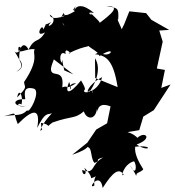

<svg xmlns="http://www.w3.org/2000/svg" viewBox="-20 -605 864 950"><path d="M298 -257C280 -333 293 -312 284 -294C271 -321 281 -356 305 -337C295 -379 343 -336 319 -340C411 -390 439 -363 413 -398C394 -375 470 -356 472 -327C554 -382 535 -323 488 -338C489 -399 507 -358 450 -337C502 -330 540 -314 562 -174L451 -219L450 -317C486 -262 447 -180 419 -146C454 -114 427 -103 440 -169C435 -68 390 -96 460 -64C405 -135 472 -108 426 -159C400 -130 413 -187 485 -223C466 -142 371 -134 402 -165C393 -166 413 -153 381 -207C319 -130 299 -143 322 -200C352 -121 296 -195 357 -193C296 -156 325 -186 288 -173C301 -273 231 -215 232 -265C238 -303 253 -301 262 -399L244 -313L343 -237ZM580 -456C591 -456 553 -512 565 -510C568 -567 563 -565 507 -575C580 -576 534 -537 460 -482C492 -489 464 -502 424 -546C456 -513 389 -552 445 -541C391 -586 358 -582 347 -551C358 -597 363 -584 342 -557C365 -534 354 -556 411 -585C359 -558 295 -507 296 -542C253 -466 221 -486 202 -460C291 -499 252 -491 290 -492C311 -463 285 -483 282 -523C345 -543 231 -491 226 -533C283 -497 190 -451 233 -496C183 -468 223 -507 194 -459C191 -499 147 -413 203 -445C167 -386 156 -426 121 -360C101 -400 73 -383 75 -312C78 -308 111 -273 61 -250C93 -273 98 -276 49 -356C66 -321 98 -382 72 -372C62 -326 110 -369 152 -361C137 -339 180 -319 99 -199C102 -169 119 -179 65 -123C74 -176 97 -126 86 -88C66 -102 57 -70 111 -81C38 -74 39 -118 105 -114C103 -137 91 -182 149 -166C182 -151 125 -40 114 -59C85 -29 63 -40 0 -30C71 -48 41 -56 68 9C143 -67 182 -72 164 28C205 -55 215 -35 237 -45C181 16 180 39 180 43C198 24 185 57 183 3C244 13 196 33 240 1C341 -34 348 -15 395 -54C406 -15 452 -7 460 -67C468 -32 454 -72 481 -83C506 -96 555 -61 528 -84L510 5L456 36L412 101L337 161C439 126 401 114 422 127C435 143 430 180 447 201C484 190 442 185 491 174C427 207 453 261 387 236C386 267 417 263 397 225C367 199 430 247 431 277C482 261 440 251 447 313C408 337 475 236 488 325C540 243 569 225 592 259C575 278 591 206 643 193C659 211 654 276 623 212C676 293 641 262 661 253C635 259 702 238 686 228C665 195 644 153 649 121C746 110 718 153 656 110C739 80 698 41 660 77C620 36 563 46 597 51L669 39L689 -28L741 -60L824 -187L778 -170L796 -259L756 -266L785 -399L768 -454L817 -457L729 -507L703 -540L620 -549L594 -484Z"/></svg>

Font: Hussar Lance
Style: Italic
Weight: 700
Foundry: Cannot Into Space Fonts, PlusOne Fonts
Version: Version 2.27